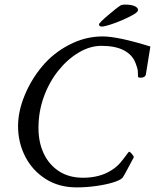

<svg xmlns="http://www.w3.org/2000/svg" viewBox="-20 -810 675 836"><path d="M313.5 5.9Q236.3 5.9 178.7 -30.8Q121.1 -67.4 89.8 -128.4Q58.6 -189.5 58.6 -260.7Q58.6 -325.2 87.4 -395Q116.2 -464.8 164.1 -521.5Q211.9 -579.1 281.7 -615.2Q351.6 -651.4 426.8 -651.4Q493.2 -651.4 634.8 -607.4L615.2 -486.3Q612.3 -471.7 591.8 -471.7Q584 -471.7 581.1 -474.6Q581.1 -489.3 580.1 -501Q579.1 -512.7 570.3 -535.2Q556.6 -571.3 519.5 -590.8Q482.4 -610.4 421.9 -610.4Q372.1 -610.4 323.2 -581.5Q274.4 -552.7 234.4 -502.9Q194.3 -453.1 170.9 -388.7Q147.5 -324.2 147.5 -252.9Q147.5 -190.4 170.4 -141.6Q193.4 -92.8 236.8 -64.5Q280.3 -36.1 341.8 -36.1Q414.1 -36.1 464.8 -68.4Q488.3 -83 504.4 -102.1Q520.5 -121.1 530.3 -135.3Q540 -149.4 543 -149.4Q545.9 -149.4 554.7 -139.2Q563.5 -128.9 562.5 -125Q517.6 -40 513.7 -36.1Q503.9 -25.4 472.2 -15.6Q440.4 -5.9 397.9 0Q355.5 5.9 313.5 5.9ZM423.8 -694.3Q411.1 -694.3 411.1 -704.1Q411.1 -707 421.9 -717.8Q432.6 -728.5 448.2 -741.7Q463.9 -754.9 480 -768.1Q496.1 -781.2 507.8 -788.1Q515.6 -790 524.4 -790Q551.8 -790 566.4 -783.2Q581.1 -776.4 581.1 -766.6Q581.1 -757.8 560.5 -746.1Q540 -734.4 511.7 -722.2Q483.4 -710 458 -702.1Q432.6 -694.3 423.8 -694.3Z"/></svg>

Font: Crimson Text
Style: Italic
Weight: 400
Italic angle: -11°
Designer: Sebastian Kosch
Foundry: Sebastian Kosch
Version: Version 1.100; ttfautohint (v1.8.4)